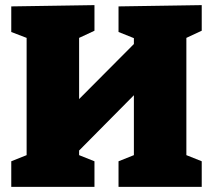

<svg xmlns="http://www.w3.org/2000/svg" viewBox="-20 -730 832 750"><path d="M24 0V-100L84 -124V-582L24 -605V-705L349 -710V-610L289 -582V-343L503 -558V-581L443 -605V-705L768 -710V-610L708 -582V-124L768 -100V0H443V-100L503 -124V-358L289 -142V-124L349 -100V0Z"/></svg>

Font: Bitter Black
Style: Regular
Weight: 900
Designer: Sol Matas, and Bitter project Authors
Foundry: Sol Matas
Version: Version 2.001